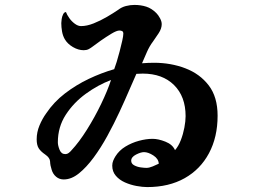

<svg xmlns="http://www.w3.org/2000/svg" viewBox="-20 -751 1040 780"><path d="M431 -426Q378 -406 328.5 -370Q279 -334 247 -284.5Q215 -235 215 -173Q215 -160 222 -142.5Q229 -125 245 -125Q253 -125 259.5 -130Q266 -135 270 -140Q301 -173 333 -224Q365 -275 391 -329Q417 -383 431 -426ZM625 -86Q624 -106 603 -119.5Q582 -133 565 -133Q552 -133 532.5 -123Q513 -113 513 -98Q513 -86 525 -79.5Q537 -73 551.5 -71Q566 -69 575 -69Q586 -69 600.5 -75Q615 -81 625 -86ZM864 -281Q864 -194 829 -128.5Q794 -63 730 -27Q666 9 578 9Q559 9 534.5 4.5Q510 0 487.5 -10Q465 -20 450.5 -37Q436 -54 436 -78Q436 -89 440 -98.5Q444 -108 449 -116Q464 -140 489.5 -155.5Q515 -171 544.5 -179Q574 -187 600 -187Q623 -187 652 -175.5Q681 -164 691 -141Q705 -157 714.5 -181.5Q724 -206 729 -232.5Q734 -259 734 -279Q734 -359 687 -405.5Q640 -452 560 -452Q554 -452 547.5 -451.5Q541 -451 534 -451Q523 -427 505.5 -386Q488 -345 465.5 -296.5Q443 -248 416.5 -199.5Q390 -151 360.5 -111Q331 -71 300.5 -46.5Q270 -22 239 -22Q221 -22 208 -33Q195 -44 190 -61Q184 -79 183.5 -94.5Q183 -110 164 -123Q145 -136 137 -149Q129 -162 129 -185Q129 -214 140.5 -241.5Q152 -269 168 -291Q199 -337 244 -371.5Q289 -406 340.5 -430.5Q392 -455 444 -470Q448 -480 454 -499.5Q460 -519 466 -542Q472 -565 476.5 -585Q481 -605 481 -614Q481 -622 476.5 -624.5Q472 -627 465 -627Q454 -627 432.5 -614Q411 -601 389.5 -586Q368 -571 358 -563Q349 -556 340.5 -551.5Q332 -547 320 -547Q298 -547 276 -560Q254 -573 243 -592Q235 -606 232 -623.5Q229 -641 229 -657Q229 -663 230.5 -673.5Q232 -684 236.5 -693Q241 -702 248 -702Q252 -691 261.5 -677.5Q271 -664 284 -654.5Q297 -645 309 -645Q333 -645 360.5 -656Q388 -667 414.5 -682.5Q441 -698 460 -711Q474 -722 491.5 -726.5Q509 -731 526 -731Q552 -731 574 -724Q596 -717 615 -698Q623 -690 630 -677Q637 -664 637 -653Q637 -635 624.5 -616Q612 -597 602 -583Q587 -563 577 -540Q567 -517 557 -494Q570 -495 582 -495.5Q594 -496 606 -496Q674 -496 733 -473.5Q792 -451 828 -404Q864 -357 864 -281Z"/></svg>

Font: Kaisei Tokumin
Style: Bold
Weight: 700
Designer: Font-Kai, 金井和夫
Foundry: KAZUO KANAI
Version: Version 5.003